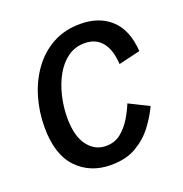

<svg xmlns="http://www.w3.org/2000/svg" viewBox="-101 -602 669 703"><g transform="rotate(-20 233.5 -250.0)"><path d="M215.8 11.7Q135.8 11.7 84.6 -41.2Q33.3 -94.2 33.3 -201.7Q33.3 -260.8 49.6 -316.2Q65.8 -371.7 97.9 -416.2Q130 -460.8 177.1 -486.7Q224.2 -512.5 285 -512.5Q358.3 -512.5 403.8 -470.8Q449.2 -429.2 455 -345L370.8 -325Q367.5 -381.7 343.3 -411.2Q319.2 -440.8 275.8 -440.8Q238.3 -440.8 210 -420.4Q181.7 -400 162.5 -365.8Q143.3 -331.7 133.3 -289.6Q123.3 -247.5 123.3 -205Q123.3 -134.2 151.2 -97.1Q179.2 -60 222.5 -60Q256.7 -60 280.8 -79.6Q305 -99.2 321.7 -127.1Q338.3 -155 348.3 -180L425 -141.7Q409.2 -107.5 382.9 -72.1Q356.7 -36.7 316.2 -12.5Q275.8 11.7 215.8 11.7Z"/></g></svg>

Font: Familjen Grotesk GF
Style: Italic
Weight: 400
Designer: Anders Wikstroem, Jonas Baeckman, Matilda Gysing, Kristian Moeller
Foundry: Familjen STHML AB
Version: Version 2.000; Beta; Release 4; Build 6